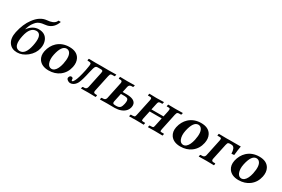

<svg xmlns="http://www.w3.org/2000/svg" viewBox="84 -1754 4138 2822"><g transform="rotate(30 2152.5 -343.0)"><path d="M92.8 -237.8Q125.5 -389.2 198.7 -486.8Q287.6 -608.4 401.4 -618.2Q508.3 -626 542 -678.2Q547.9 -688 552.2 -698.2H591.3Q549.8 -578.6 444.3 -552.7Q424.3 -547.9 401.9 -545.9Q317.4 -538.6 276.9 -499.5Q258.3 -481.4 236.3 -449.2Q208.5 -408.2 190.4 -340.8Q264.6 -442.9 366.2 -443.8Q480 -443.8 519.5 -352.5Q544.9 -292.5 529.3 -217.8Q508.8 -122.6 423.8 -52.7Q343.8 11.7 255.4 12.2Q163.6 12.2 116.7 -53.2Q68.4 -121.6 92.8 -237.8ZM348.1 -405.8Q242.2 -404.8 206.1 -234.9Q168.9 -60.1 248.5 -30.3Q263.7 -24.9 281.2 -24.9Q374.5 -24.9 410.6 -191.9Q411.1 -193.4 411.1 -193.8Q448.2 -368.2 378.9 -399.9Q364.7 -405.8 348.1 -405.8Z M861.8 -401.9Q778.8 -400.4 742.2 -229Q723.6 -142.1 748.5 -81.5Q770 -33.2 814.5 -32.2Q867.7 -32.2 902.8 -103.5Q919.4 -137.7 929.7 -184.1Q961.4 -334 908.7 -384.3Q889.2 -401.4 861.8 -401.9ZM597.7 -207Q619.6 -307.1 687 -370.1Q768.1 -443.8 887.2 -443.8Q1016.6 -443.8 1063 -356Q1093.8 -296.9 1076.7 -215.8Q1054.2 -109.4 974.6 -48.8Q973.1 -47.9 972.7 -46.9Q896 9.8 789.6 9.8Q673.3 9.8 620.6 -64.5Q580.6 -123.5 597.7 -207Z M1168.5 -27.8Q1156.7 -29.3 1157.2 -50.8Q1160.2 -69.8 1141.6 -78.6Q1136.2 -81.1 1130.4 -81.1Q1102.1 -81.1 1093.3 -49.3Q1092.8 -46.9 1091.8 -44.9Q1086.4 -20.5 1118.7 0Q1137.7 11.7 1155.8 12.2Q1209.5 12.2 1248.5 -38.1Q1258.3 -50.8 1265.1 -64Q1294.9 -128.9 1323.7 -266.1Q1343.8 -360.4 1360.8 -378.9Q1373 -391.1 1392.6 -391.1H1448.7Q1481.9 -391.1 1482.4 -369.1Q1482.4 -359.4 1479 -341.8L1422.9 -77.1Q1414.6 -39.1 1384.3 -34.2Q1377.9 -33.2 1370.6 -33.2H1351.6Q1344.2 -31.2 1341.3 -23.9L1336.4 -1L1338.4 1Q1339.4 1 1459.5 -1L1584 1L1586.4 -1L1591.3 -23.9Q1591.8 -31.7 1585.4 -33.2H1566.4Q1530.3 -33.2 1530.8 -61Q1531.2 -68.4 1532.7 -77.1L1591.8 -355Q1599.6 -391.1 1612.8 -397.5Q1623 -401.9 1641.6 -401.9H1670.9Q1677.7 -403.3 1679.2 -409.2L1684.6 -434.1L1683.1 -436Q1682.1 -436 1553.7 -434.1L1427.7 -435.1Q1426.8 -435.1 1332.5 -434.1L1221.2 -436L1217.8 -434.1L1212.9 -411.1Q1211.4 -403.3 1219.2 -402.3Q1223.6 -401.9 1231.9 -401.9Q1269 -401.9 1275.4 -386.7Q1283.2 -368.2 1262.2 -267.6Q1261.2 -263.2 1260.3 -258.8Q1231 -120.6 1201.7 -63Q1184.6 -28.8 1168.5 -27.8Z M2006.8 -126Q2020.5 -190.9 2000.5 -210Q1984.4 -223.6 1951.7 -224.1H1884.8L1854 -79.1Q1847.2 -45.9 1871.6 -39.1Q1884.3 -36.1 1907.7 -36.1Q1960 -36.1 1980.5 -60.5Q1997.6 -82 2006.8 -126ZM1743.7 -77.1 1802.7 -356.9Q1810.5 -394.5 1783.7 -399.9Q1776.9 -400.9 1769.5 -400.9H1750.5Q1743.7 -402.8 1744.1 -410.2L1749 -433.1L1751.5 -435.1Q1752.4 -435.1 1872.1 -433.1L1997.6 -435.1L1999 -433.1L1994.1 -410.2Q1991.2 -402.3 1984.4 -400.9H1965.3Q1924.8 -400.9 1914.6 -363.3Q1913.6 -359.9 1913.1 -356.9L1892.6 -261.2H1958.5Q2094.2 -261.2 2117.7 -189.9Q2125 -165.5 2119.1 -136.2Q2101.1 -52.2 2010.3 -17.6Q1963.9 -0.5 1908.2 0L1780.3 -1L1658.7 1L1657.2 -1L1662.1 -23.9Q1665.5 -32.2 1671.9 -33.2H1690.9Q1730.5 -33.2 1741.2 -67.4Q1742.7 -72.8 1743.7 -77.1Z M2300.8 -355Q2308.6 -392.1 2294.4 -398.4Q2285.6 -401.9 2269.5 -401.9H2243.7Q2239.7 -401.9 2239.3 -404.8Q2239.3 -406.2 2239.7 -407.2L2245.1 -434.1L2246.6 -436L2367.2 -433.1L2492.7 -436L2493.2 -434.1L2487.8 -408.2Q2486.3 -402.3 2480.5 -401.9H2460.4Q2428.7 -401.9 2419.9 -386.7Q2414.1 -376.5 2409.7 -355L2387.2 -251H2592.3L2614.3 -354Q2622.1 -391.6 2609.4 -398.4Q2600.6 -402.3 2583.5 -401.9H2562.5Q2558.6 -401.9 2558.6 -404.8Q2558.6 -406.2 2558.6 -407.2L2564.5 -434.1L2566.9 -436L2681.2 -434.1L2812 -436L2813.5 -434.1L2807.6 -407.2Q2805.2 -402.8 2800.8 -401.9H2774.4Q2743.2 -401.9 2733.9 -384.8Q2728.5 -374 2724.1 -354L2665 -74.2Q2657.7 -41 2668.5 -35.6Q2675.8 -32.7 2696.3 -33.2H2722.2Q2727.1 -31.7 2727.1 -26.9L2721.2 -1L2719.7 1L2589.4 -1L2475.1 1L2472.2 -1L2478 -26.9Q2480.5 -31.7 2483.9 -33.2H2504.9Q2537.1 -33.2 2544.4 -42.5Q2549.8 -51.3 2554.7 -74.2L2584 -211.9H2379.4L2350.1 -75.2Q2342.8 -41.5 2354.5 -36.1Q2361.8 -33.7 2382.3 -33.2H2402.3Q2408.2 -33.2 2406.7 -26.9L2401.4 -1L2399.9 1L2275.4 -1L2153.8 1L2153.3 -1L2159.2 -27.8Q2161.6 -31.7 2165 -33.2H2190.9Q2223.1 -34.2 2231 -44.9Q2236.3 -53.7 2241.2 -75.2Z M3097.2 -401.9Q3014.2 -400.4 2977.5 -229Q2959 -142.1 2983.9 -81.5Q3005.4 -33.2 3049.8 -32.2Q3103 -32.2 3138.2 -103.5Q3154.8 -137.7 3165 -184.1Q3196.8 -334 3144 -384.3Q3124.5 -401.4 3097.2 -401.9ZM2833 -207Q2855 -307.1 2922.4 -370.1Q3003.4 -443.8 3122.6 -443.8Q3252 -443.8 3298.3 -356Q3329.1 -296.9 3312 -215.8Q3289.6 -109.4 3210 -48.8Q3208.5 -47.9 3208 -46.9Q3131.3 9.8 3024.9 9.8Q2908.7 9.8 2856 -64.5Q2815.9 -123.5 2833 -207Z M3425.3 -77.1 3483.9 -354Q3491.7 -391.1 3479 -397.9Q3470.2 -401.9 3453.1 -401.9H3423.3Q3418.9 -403.3 3418.5 -407.2L3423.8 -434.1L3427.2 -436L3556.2 -434.1L3612.3 -435.1H3797.4Q3783.7 -355.5 3775.9 -278.8L3731 -274.9Q3728 -374 3682.6 -388.2Q3672.9 -390.6 3663.1 -391.1H3640.6Q3609.9 -391.1 3601.1 -373Q3595.7 -362.3 3591.3 -340.8L3535.2 -77.1Q3526.9 -37.6 3558.6 -33.7Q3564 -33.2 3568.8 -33.2H3591.8Q3599.1 -31.2 3598.6 -23.9L3593.8 -1L3591.3 1Q3590.3 1 3461.9 -1L3336.4 1L3335 -1L3339.8 -23.9Q3343.3 -32.2 3349.6 -33.2H3372.6Q3412.1 -33.2 3422.9 -67.4Q3424.3 -72.8 3425.3 -77.1Z M4084.5 -401.9Q4001.5 -400.4 3964.8 -229Q3946.3 -142.1 3971.2 -81.5Q3992.7 -33.2 4037.1 -32.2Q4090.3 -32.2 4125.5 -103.5Q4142.1 -137.7 4152.3 -184.1Q4184.1 -334 4131.3 -384.3Q4111.8 -401.4 4084.5 -401.9ZM3820.3 -207Q3842.3 -307.1 3909.7 -370.1Q3990.7 -443.8 4109.9 -443.8Q4239.3 -443.8 4285.6 -356Q4316.4 -296.9 4299.3 -215.8Q4276.9 -109.4 4197.3 -48.8Q4195.8 -47.9 4195.3 -46.9Q4118.7 9.8 4012.2 9.8Q3896 9.8 3843.3 -64.5Q3803.2 -123.5 3820.3 -207Z"/></g></svg>

Font: Linux Libertine Slanted O
Style: Bold Slanted
Weight: 700
Designer: Philipp H. Poll
Foundry: Philipp H. Poll
Version: Version 5.0.0